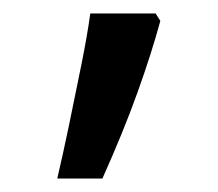

<svg xmlns="http://www.w3.org/2000/svg" viewBox="-20 -136 323 285"><path d="M65 129Q73 95 82.5 49.5Q92 4 101 -41Q110 -86 114 -116H211L218 -105Q205 -57 184 1.5Q163 60 132 129Z"/></svg>

Font: Noto Kufi Arabic
Style: Regular
Weight: 400
Designer: Monotype Design Team, David Williams, Khaled Hosny
Foundry: Google LLC
Version: Version 2.109; ttfautohint (v1.8.4.7-5d5b)